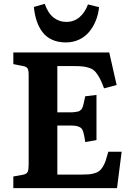

<svg xmlns="http://www.w3.org/2000/svg" viewBox="-20 -971 679 991"><path d="M319.8 -752Q280.3 -752 249.8 -765.6Q219.2 -779.3 200 -804.4Q180.7 -829.6 169.7 -862.1Q158.7 -894.5 154.8 -935.1L210.9 -951.2Q227.5 -903.3 256.3 -880.6Q285.2 -857.9 321.8 -857.9Q361.3 -857.9 389.9 -881.8Q418.5 -905.8 434.1 -948.2L491.2 -934.1Q487.8 -897.9 474.9 -865.5Q461.9 -833 440.9 -807.4Q419.9 -781.7 388.7 -766.8Q357.4 -752 319.8 -752ZM48.8 0V-60.1L97.2 -68.8Q117.2 -72.3 122.6 -83.5Q127.9 -94.7 127.9 -120.1V-584Q127.9 -608.9 122.1 -618.2Q116.2 -627.4 95.2 -630.9L48.8 -640.1V-700.2H543.9L582 -532.2L517.1 -515.1Q505.9 -545.9 495.6 -565.4Q485.4 -585 474.1 -598.4Q462.9 -611.8 447 -618.2Q431.2 -624.5 413.3 -627.2Q395.5 -629.9 368.2 -629.9H275.9V-391.1H327.1Q342.3 -391.1 352.1 -391.4Q361.8 -391.6 370.8 -393.3Q379.9 -395 384.8 -396Q389.6 -397 394.8 -401.6Q399.9 -406.2 402.1 -408.9Q404.3 -411.6 407.2 -420.4Q410.2 -429.2 411.4 -434.8Q412.6 -440.4 415.5 -454.1Q416.5 -458 417 -460.4Q417.5 -462.9 418.2 -466.8Q418.9 -470.7 419.9 -474.1L478 -481V-248L419.9 -237.8Q419.4 -240.2 418.9 -245.6Q411.6 -292 404.3 -303.2Q394.5 -319.3 363.8 -322.3Q356 -322.8 344.2 -323.2H275.9V-69.8H394Q420.4 -69.8 436.8 -71Q453.1 -72.3 468.5 -76.9Q483.9 -81.5 492.7 -88.6Q501.5 -95.7 510.5 -109.9Q519.5 -124 525.6 -142.1Q531.7 -160.2 539.1 -188H607.9L584 0Z"/></svg>

Font: Literata Book
Style: Bold
Weight: 700
Designer: Latin by Veronika Burian and Jose Scaglione. Greek by Irene Vlachou. Cyrillic by Vera Evstafieva
Foundry: TypeTogether
Version: Version 2.003;PS 002.003;hotconv 1.0.88;makeotf.lib2.5.64775